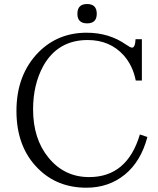

<svg xmlns="http://www.w3.org/2000/svg" viewBox="-20 -899 770 935"><path d="M697.8 -231.9Q666 -112.3 587.9 -48.8Q509.3 15.1 400.9 15.1Q258.8 15.1 166 -77.6Q60.1 -182.1 60.1 -358.9Q60.1 -535.2 168 -645Q262.7 -739.7 401.9 -739.7Q511.7 -739.7 594.7 -681.2Q615.2 -667 623 -667Q638.2 -667 640.1 -708H670.9V-506.8H641.1Q627 -578.6 583 -628.9Q515.6 -704.1 407.2 -704.1Q261.7 -704.1 190.9 -578.1Q141.1 -486.8 141.1 -366.7Q141.1 -223.1 215.8 -131.8Q293 -36.6 414.1 -36.6Q599.6 -36.6 661.1 -244.1ZM404.3 -879.4Q451.2 -879.4 451.2 -832Q451.2 -785.2 404.3 -785.2Q356.9 -785.2 356.9 -832Q356.9 -879.4 404.3 -879.4Z"/></svg>

Font: I.Ming
Style: Regular
Weight: 400
Designer: Ichiten Fonts Project
Version: Version 5.10 Mar 24, 2018